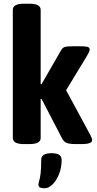

<svg xmlns="http://www.w3.org/2000/svg" viewBox="-20 -774 521 1034"><path d="M110 2Q78 2 63.5 -6.5Q49 -15 49 -31V-721Q49 -737 63.5 -745.5Q78 -754 110 -754H138Q170 -754 184.5 -745.5Q199 -737 199 -721V-321H204L307 -500Q316 -517 328.5 -521Q341 -525 380 -525H410Q436 -525 449.5 -522Q463 -519 463 -507Q463 -498 449 -474L336 -288L467 -46Q476 -29 476 -19Q476 2 420 2H392Q354 2 338.5 -4.5Q323 -11 313 -31L204 -241H199V-31Q199 -15 184.5 -6.5Q170 2 138 2ZM221 240Q208 240 197.5 236.5Q187 233 187 220Q187 212 191 200Q195 188 198.5 161.5Q202 135 202 86Q202 51 258 51Q312 51 312 86Q312 130 297.5 165Q283 200 262 220Q241 240 221 240Z"/></svg>

Font: Asap Semi Condensed
Style: Bold
Weight: 700
Width: 4
Designer: Pablo Cosgaya
Foundry: Omnibus-Type
Version: Version 3.001; ttfautohint (v1.8.4.7-5d5b)